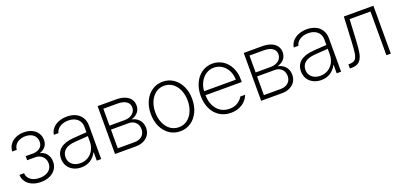

<svg xmlns="http://www.w3.org/2000/svg" viewBox="6 -1263 4171 1999"><g transform="rotate(-20 2092.0 -263.0)"><path d="M228.5 -34.2Q270 -34.2 301.5 -47.4Q333 -60.5 350.6 -85.7Q368.2 -110.8 368.2 -145.5Q368.2 -176.3 354 -200.4Q339.8 -224.6 315.7 -238Q291.5 -251.5 262.7 -252H168.9V-296.9H260.7Q307.1 -302.2 332.3 -325.7Q357.4 -349.1 357.4 -388.7Q357.4 -419.9 342.5 -443.6Q327.6 -467.3 300 -480.2Q272.5 -493.2 236.3 -493.2Q199.2 -493.2 169.7 -480.2Q140.1 -467.3 123 -443.8Q106 -420.4 104.5 -390.6H53.7Q55.7 -433.6 79.3 -466.8Q103 -500 143.6 -518.6Q184.1 -537.1 234.4 -537.1Q285.6 -537.1 324.7 -518.1Q363.8 -499 385 -465.8Q406.2 -432.6 406.2 -390.6Q406.2 -348.6 383.8 -319.6Q361.3 -290.5 323.2 -278.3V-273.4Q349.6 -269.5 371.3 -251.7Q393.1 -233.9 405.5 -206.1Q418 -178.2 418 -145.5Q418 -99.6 394.3 -64.2Q370.6 -28.8 327.6 -9Q284.7 10.7 228.5 10.7Q174.8 10.7 132.8 -7.6Q90.8 -25.9 66.7 -59.1Q42.5 -92.3 41 -135.7H92.8Q94.2 -105 111.3 -82Q128.4 -59.1 158.7 -46.6Q189 -34.2 228.5 -34.2Z M697.3 -303.7Q733.4 -306.6 776.4 -309.6Q819.3 -312.5 848.6 -314V-371.1Q848.6 -408.7 832 -436.3Q815.4 -463.9 784.4 -479Q753.4 -494.1 710.9 -494.1Q656.7 -494.1 619.1 -470.2Q581.5 -446.3 571.3 -405.3H520.5Q526.4 -445.3 552.5 -475.3Q578.6 -505.4 620.4 -521.7Q662.1 -538.1 712.9 -538.1Q760.7 -538.1 802.7 -520.5Q844.7 -502.9 871.1 -464.4Q897.5 -425.8 897.5 -367.2V0H848.6V-91.8H844.7Q823.2 -46.4 779.5 -17.3Q735.8 11.7 675.8 11.7Q628.9 11.7 590.1 -7.1Q551.3 -25.9 528.6 -61.5Q505.9 -97.2 505.9 -146.5Q505.9 -216.3 554.9 -256.3Q604 -296.4 697.3 -303.7ZM681.6 -33.2Q730 -33.2 768.1 -56.6Q806.2 -80.1 827.4 -120.8Q848.6 -161.6 848.6 -211.9V-272L816.4 -269.5Q736.8 -263.2 707 -261.7Q627.9 -256.3 591.3 -225.6Q554.7 -194.8 554.7 -144.5Q554.7 -110.8 571.3 -85.4Q587.9 -60.1 616.7 -46.6Q645.5 -33.2 681.6 -33.2Z M1050.8 -530.3H1254.9Q1310.5 -530.3 1351.1 -514.4Q1391.6 -498.5 1413.1 -468.8Q1434.6 -439 1434.6 -398.4Q1434.1 -353 1408 -323Q1381.8 -293 1335 -279.3Q1367.2 -273.4 1392.8 -255.6Q1418.5 -237.8 1433.3 -209.5Q1448.2 -181.2 1448.2 -144.5Q1448.2 -102.5 1427.7 -69.8Q1407.2 -37.1 1369.6 -18.6Q1332 0 1283.2 0H1050.8ZM1398.4 -148.4Q1398.4 -179.2 1385.5 -202.9Q1372.6 -226.6 1348.9 -239.7Q1325.2 -252.9 1294.9 -252.9H1097.7V-45.9H1283.2Q1335.9 -45.9 1367.2 -73.7Q1398.4 -101.6 1398.4 -148.4ZM1385.7 -396.5Q1384.8 -438.5 1350.6 -461.4Q1316.4 -484.4 1254.9 -484.4H1097.7V-296.9H1260.7Q1297.9 -296.9 1326.2 -309.1Q1354.5 -321.3 1370.1 -344Q1385.7 -366.7 1385.7 -396.5Z M1543 -263.7Q1543 -342.8 1572.5 -405.3Q1602.1 -467.8 1654.3 -502.9Q1706.5 -538.1 1772.5 -538.1Q1838.4 -538.1 1890.6 -502.9Q1942.9 -467.8 1972.4 -405.3Q2002 -342.8 2002 -263.7Q2002 -184.6 1972.4 -122.1Q1942.9 -59.6 1890.6 -24.4Q1838.4 10.7 1772.5 10.7Q1706.5 10.7 1654.3 -24.4Q1602.1 -59.6 1572.5 -122.1Q1543 -184.6 1543 -263.7ZM1952.1 -263.7Q1952.1 -327.1 1929.9 -379.6Q1907.7 -432.1 1866.9 -462.6Q1826.2 -493.2 1772.5 -493.2Q1718.8 -493.2 1678 -462.4Q1637.2 -431.6 1615 -379.4Q1592.8 -327.1 1592.8 -263.7Q1592.8 -199.7 1615 -147.2Q1637.2 -94.7 1678 -64.5Q1718.8 -34.2 1772.5 -34.2Q1826.2 -34.2 1866.9 -64.5Q1907.7 -94.7 1929.9 -147.2Q1952.1 -199.7 1952.1 -263.7Z M2095.7 -262.7Q2095.7 -341.3 2125 -404.1Q2154.3 -466.8 2206.5 -502.4Q2258.8 -538.1 2324.2 -538.1Q2384.3 -538.1 2435.1 -507.1Q2485.8 -476.1 2516.4 -417.5Q2546.9 -358.9 2546.9 -280.3V-252.9H2145.5Q2146.5 -189 2169.7 -139.4Q2192.9 -89.8 2235.1 -62Q2277.3 -34.2 2334 -34.2Q2390.1 -34.2 2427 -59.1Q2463.9 -84 2481.4 -116.2H2534.2Q2522.5 -82 2495.1 -53Q2467.8 -23.9 2426.5 -6.6Q2385.3 10.7 2334 10.7Q2262.7 10.7 2208.5 -24.2Q2154.3 -59.1 2125 -121.3Q2095.7 -183.6 2095.7 -262.7ZM2497.1 -296.9Q2497.1 -351.6 2474.4 -396.5Q2451.7 -441.4 2412.1 -467.3Q2372.6 -493.2 2324.2 -493.2Q2275.9 -493.2 2236.3 -467.3Q2196.8 -441.4 2172.9 -396.5Q2148.9 -351.6 2146 -296.9Z M2669.9 -530.3H2874Q2929.7 -530.3 2970.2 -514.4Q3010.7 -498.5 3032.2 -468.8Q3053.7 -439 3053.7 -398.4Q3053.2 -353 3027.1 -323Q3001 -293 2954.1 -279.3Q2986.3 -273.4 3012 -255.6Q3037.6 -237.8 3052.5 -209.5Q3067.4 -181.2 3067.4 -144.5Q3067.4 -102.5 3046.9 -69.8Q3026.4 -37.1 2988.8 -18.6Q2951.2 0 2902.3 0H2669.9ZM3017.6 -148.4Q3017.6 -179.2 3004.6 -202.9Q2991.7 -226.6 2968 -239.7Q2944.3 -252.9 2914.1 -252.9H2716.8V-45.9H2902.3Q2955.1 -45.9 2986.3 -73.7Q3017.6 -101.6 3017.6 -148.4ZM3004.9 -396.5Q3003.9 -438.5 2969.7 -461.4Q2935.5 -484.4 2874 -484.4H2716.8V-296.9H2879.9Q2917 -296.9 2945.3 -309.1Q2973.6 -321.3 2989.3 -344Q3004.9 -366.7 3004.9 -396.5Z M3355.5 -303.7Q3391.6 -306.6 3434.6 -309.6Q3477.5 -312.5 3506.8 -314V-371.1Q3506.8 -408.7 3490.2 -436.3Q3473.6 -463.9 3442.6 -479Q3411.6 -494.1 3369.1 -494.1Q3314.9 -494.1 3277.3 -470.2Q3239.7 -446.3 3229.5 -405.3H3178.7Q3184.6 -445.3 3210.7 -475.3Q3236.8 -505.4 3278.6 -521.7Q3320.3 -538.1 3371.1 -538.1Q3418.9 -538.1 3460.9 -520.5Q3502.9 -502.9 3529.3 -464.4Q3555.7 -425.8 3555.7 -367.2V0H3506.8V-91.8H3502.9Q3481.4 -46.4 3437.7 -17.3Q3394 11.7 3334 11.7Q3287.1 11.7 3248.3 -7.1Q3209.5 -25.9 3186.8 -61.5Q3164.1 -97.2 3164.1 -146.5Q3164.1 -216.3 3213.1 -256.3Q3262.2 -296.4 3355.5 -303.7ZM3339.8 -33.2Q3388.2 -33.2 3426.3 -56.6Q3464.4 -80.1 3485.6 -120.8Q3506.8 -161.6 3506.8 -211.9V-272L3474.6 -269.5Q3395 -263.2 3365.2 -261.7Q3286.1 -256.3 3249.5 -225.6Q3212.9 -194.8 3212.9 -144.5Q3212.9 -110.8 3229.5 -85.4Q3246.1 -60.1 3274.9 -46.6Q3303.7 -33.2 3339.8 -33.2Z M3653.3 -45.9H3668Q3709.5 -45.9 3728.8 -66.2Q3748 -86.4 3755.1 -130.9Q3762.2 -175.3 3766.6 -273.4L3779.3 -530.3H4106.4V0H4057.6V-484.4H3826.2L3814.5 -258.8Q3809.6 -160.6 3798.8 -108.2Q3788.1 -55.7 3759 -27.8Q3730 0 3671.9 0H3653.3Z"/></g></svg>

Font: Pretendard ExtraLight
Style: Regular
Weight: 200
Designer: Base glyphs from Inter by Rasmus Andersson; Hangeul glyphs from Noto Sans CJK(Source Han Sans) by Jang Soo-young and Kan
Foundry: Kil Hyung-jin
Version: Version 1.309